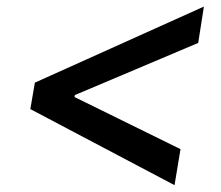

<svg xmlns="http://www.w3.org/2000/svg" viewBox="-20 -575 664 578"><path d="M71.3 -246.6 85 -326.2 593.8 -555.2 576.7 -445.8 202.6 -287.6 205.6 -293.9 204.1 -278.8 200.7 -284.7 523.4 -126 505.4 -17.6Z"/></svg>

Font: Inter Tight Medium
Style: Italic
Weight: 500
Italic angle: -9.39999°
Designer: Rasmus Andersson
Foundry: rsms
Version: Version 3.004